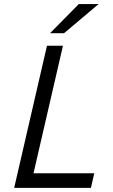

<svg xmlns="http://www.w3.org/2000/svg" viewBox="-20 -912 549 932"><path d="M223.1 -751 362.3 -892.1H458.5L291 -751ZM48.8 0 208 -689.9H285.6L142.6 -70.8H437.5L421.4 0Z"/></svg>

Font: HK Grotesk Italic
Style: Regular
Weight: 400
Italic angle: -13°
Designer: Alfredo Marco Pradil and Stefan Peev
Foundry: Hanken Design Co.
Version: Version 1.000;PS 001.000;hotconv 1.0.88;makeotf.lib2.5.64775